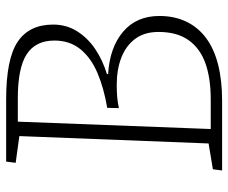

<svg xmlns="http://www.w3.org/2000/svg" viewBox="-79 -664 743 625"><g transform="rotate(-90 292.5 -351.5)"><path d="M525 -550Q525 -507 503.5 -472.5Q482 -438 446 -413.5Q410 -389 364 -375V-371Q450 -366 501.5 -322.5Q553 -279 553 -204Q553 -155 534.5 -116.5Q516 -78 481 -52Q446 -26 394.5 -13Q343 0 278 0H50L54 -30L138 -44L162 -660L75 -672L79 -703H281Q413 -703 469 -665.5Q525 -628 525 -550ZM254 -374Q319 -385 368 -406Q417 -427 445 -461.5Q473 -496 473 -546Q473 -607 428.5 -636Q384 -665 285 -665H209L185 -37H281Q351 -37 399.5 -54.5Q448 -72 474.5 -109.5Q501 -147 501 -207Q501 -253 478.5 -283Q456 -313 417.5 -328Q379 -343 329 -343Q308 -343 289.5 -341.5Q271 -340 253 -336Z"/></g></svg>

Font: Literata 18pt ExtraLight
Style: Italic
Weight: 250
Italic angle: -2°
Designer: Latin by Veronika Burian and Jose Scaglione. Greek by Irene Vlachou. Cyrillic by Vera Evstafieva
Foundry: TypeTogether
Version: Version 3.103;gftools[0.9.29]